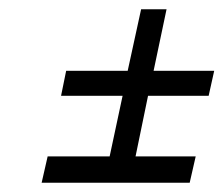

<svg xmlns="http://www.w3.org/2000/svg" viewBox="-20 -585 483 415"><path d="M112 -378H245L217 -247H83L70 -190H390L403 -247H273L300 -378H431L443 -432H312L340 -565H285L256 -432H123Z"/></svg>

Font: Advent Pro
Style: Italic
Weight: 400
Italic angle: -12°
Designer: VivaRado, Andreas Kalpakidis
Foundry: VivaRado, Andreas Kalpakidis
Version: Version 3.000